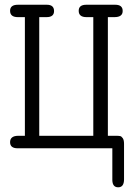

<svg xmlns="http://www.w3.org/2000/svg" viewBox="-20 -631 565 817"><path d="M22.9 -25.9Q22.9 -52.7 57.1 -53.2H85.9V-558.1H56.2Q22.9 -558.1 22.9 -585Q22.9 -610.8 56.2 -610.8H179.2Q210 -610.8 210 -584Q210 -558.1 178.2 -558.1H147V-53.2H377V-558.1H348.1Q314.9 -558.1 314.9 -585Q314.9 -610.8 347.2 -610.8H470.2Q502.4 -610.8 502 -584Q502 -558.1 466.8 -558.1H439V-53.2H474.1Q485.4 -53.2 491.2 -52Q497.1 -50.8 502.4 -43Q507.8 -35.2 507.8 -19V131.8Q507.8 166 482.9 166Q459 166 458 136.2V0H55.2Q22.9 0 22.9 -25.9Z"/></svg>

Font: CMU Typewriter Text
Style: Light
Weight: 200
Version: Version 0.7.0